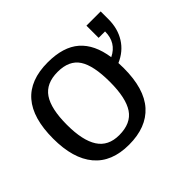

<svg xmlns="http://www.w3.org/2000/svg" viewBox="-126 -718 908 908"><g transform="rotate(-45 328.0 -264.0)"><path d="M514.2 -264.6Q514.2 -126 453.1 -58.1Q392.1 9.8 275.9 9.8Q160.2 9.8 101.1 -60.8Q42 -131.3 42 -264.6Q42 -538.1 278.8 -538.1Q382.8 -538.1 438.7 -489.3Q494.6 -440.4 508.8 -342.8Q574.2 -374.5 574.2 -449.7H531.2V-531.2H626.5V-479.5Q626.5 -416.5 597.2 -369.6Q567.9 -322.8 513.2 -299.3ZM421.9 -264.6Q421.9 -374 389.4 -423.6Q356.9 -473.1 280.3 -473.1Q203.1 -473.1 168.7 -422.6Q134.3 -372.1 134.3 -264.6Q134.3 -160.2 168.2 -107.7Q202.1 -55.2 274.9 -55.2Q354 -55.2 387.9 -106Q421.9 -156.7 421.9 -264.6Z"/></g></svg>

Font: Liberation Sans
Style: Regular
Weight: 400
Designer: Steve Matteson
Foundry: Ascender Corporation
Version: Version 2.00.1